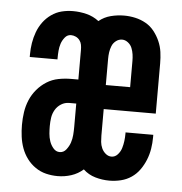

<svg xmlns="http://www.w3.org/2000/svg" viewBox="-44 -570 588 621"><g transform="rotate(5 250.0 -260.0)"><path d="M165 8Q146 8 127.5 3.5Q109 -1 93 -12Q77 -23 65.5 -38.5Q54 -54 47.5 -72Q41 -90 38.5 -109Q36 -128 36 -147Q36 -168 39 -188.5Q42 -209 50 -228Q58 -247 71.5 -263Q85 -279 102.5 -290Q120 -301 140.5 -305Q161 -309 182 -309H205V-405Q205 -414 203.5 -422Q202 -430 197 -436.5Q192 -443 184.5 -446.5Q177 -450 169 -450Q157 -450 149 -440Q141 -430 137.5 -419Q134 -408 133 -396Q132 -384 132 -372V-368H42V-376Q42 -395 45 -413.5Q48 -432 54.5 -449.5Q61 -467 72 -482Q83 -497 98.5 -508Q114 -519 132 -523.5Q150 -528 169 -528Q191 -528 213 -522.5Q235 -517 253 -503Q270 -517 291.5 -522.5Q313 -528 335 -528Q353 -528 371 -524Q389 -520 405 -511Q421 -502 432.5 -487.5Q444 -473 451.5 -456Q459 -439 461.5 -421Q464 -403 464 -384V-221H295V-135Q295 -125 296 -114.5Q297 -104 301.5 -94Q306 -84 314.5 -77Q323 -70 333 -70Q345 -70 353.5 -79.5Q362 -89 365.5 -100.5Q369 -112 370.5 -124Q372 -136 372 -148V-152H462V-144Q462 -125 459 -106.5Q456 -88 449 -70.5Q442 -53 431 -37.5Q420 -22 404.5 -11.5Q389 -1 370.5 3.5Q352 8 333 8Q310 8 287.5 1.5Q265 -5 248 -21Q231 -6 209.5 1Q188 8 165 8ZM295 -299H374V-384Q374 -395 372.5 -405.5Q371 -416 367 -426Q363 -436 354 -443Q345 -450 335 -450Q324 -450 315 -443Q306 -436 302 -426Q298 -416 296.5 -405.5Q295 -395 295 -384ZM165 -70Q178 -70 186.5 -81Q195 -92 199 -104Q203 -116 204 -129Q205 -142 205 -155V-231H182Q168 -231 156 -223.5Q144 -216 137 -204Q130 -192 128 -178.5Q126 -165 126 -151Q126 -139 127 -126.5Q128 -114 132 -102Q136 -90 144.5 -80Q153 -70 165 -70Z"/></g></svg>

Font: Iosevka Semibold
Style: Regular
Weight: 600
Monospace: yes
Designer: Belleve Invis
Foundry: Belleve Invis
Version: Version 33.2.3; ttfautohint (v1.8.4)